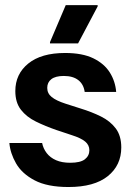

<svg xmlns="http://www.w3.org/2000/svg" viewBox="-20 -720 515 752"><path d="M248.3 12.5Q165 12.5 115.4 -13.8Q65.8 -40 42.9 -80Q20 -120 16.7 -160H145Q149.2 -138.3 162.9 -120.4Q176.7 -102.5 199.6 -92.5Q222.5 -82.5 255 -82.5Q295 -82.5 312.5 -96.2Q330 -110 330 -131.7Q330 -151.7 313.8 -165.4Q297.5 -179.2 260.8 -190.8L200.8 -210.8Q157.5 -225.8 120.8 -243.8Q84.2 -261.7 62.1 -290Q40 -318.3 40 -363.3Q40 -430 90.8 -471.2Q141.7 -512.5 235 -512.5Q302.5 -512.5 345.4 -491.7Q388.3 -470.8 410 -436.2Q431.7 -401.7 435 -360H311.7Q307.5 -390 286.7 -406.2Q265.8 -422.5 230 -422.5Q197.5 -422.5 181.2 -410Q165 -397.5 165 -375.8Q165 -354.2 182.5 -340Q200 -325.8 235.8 -314.2L295.8 -295Q339.2 -281.7 375.4 -263.8Q411.7 -245.8 433.3 -217.1Q455 -188.3 455 -142.5Q455 -72.5 402.1 -30Q349.2 12.5 248.3 12.5ZM285.8 -550H175.8V-555L237.5 -700H362.5V-695Z"/></svg>

Font: Familjen Grotesk Variable
Style: Regular
Weight: 400
Designer: Anders Wikstroem, Jonas Baeckman, Matilda Gysing, Kristian Moeller
Foundry: Familjen STHLM AB
Version: Version 2.000